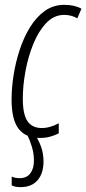

<svg xmlns="http://www.w3.org/2000/svg" viewBox="-20 -560 356 793"><path d="M144.5 9.8Q86.4 9.8 57.1 -27.8Q27.8 -65.4 27.8 -148.9Q27.8 -195.8 36.1 -249.3Q44.4 -302.7 61.3 -354Q78.1 -405.3 104 -447.5Q129.9 -489.7 165 -514.9Q200.2 -540 245.6 -540Q288.6 -540 316.4 -523.9L299.3 -484.4Q274.4 -498.5 245.1 -498.5Q203.1 -498.5 171.4 -465.3Q139.6 -432.1 117.9 -379.2Q96.2 -326.2 85.2 -266.1Q74.2 -206.1 74.2 -152.8Q74.2 -86.9 93.8 -59.1Q113.3 -31.2 152.3 -31.2Q169.9 -31.2 187.7 -36.4Q205.6 -41.5 222.7 -50.8V-9.3Q208 -1.5 188 4.2Q168 9.8 144.5 9.8ZM65.4 212.9Q41.5 212.9 28.3 205.6V169.4Q41.5 175.8 61.5 175.8Q90.3 175.8 105.2 156Q120.1 136.2 120.1 103.5Q120.1 74.2 111.8 46.6Q103.5 19 91.8 -4.9H124Q138.7 16.6 149.2 44.9Q159.7 73.2 159.7 106.4Q159.7 156.2 135 184.6Q110.4 212.9 65.4 212.9Z"/></svg>

Font: Open Sans Condensed Light
Style: Italic
Weight: 300
Width: 3
Italic angle: -12°
Designer: Monotype Design Team
Foundry: Monotype Imaging Inc.
Version: Version 3.000; ttfautohint (v1.8.4)